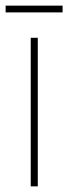

<svg xmlns="http://www.w3.org/2000/svg" viewBox="-38 -661 242 681"><path d="M184 -641H-18V-617H184ZM96 0V-527H71V0Z"/></svg>

Font: Noto Sans Devanagari ExtraCondensed Thin
Style: Regular
Weight: 100
Width: 2
Designer: Jelle Bosma - Monotype Design Team
Foundry: Monotype Imaging Inc.
Version: Version 2.004